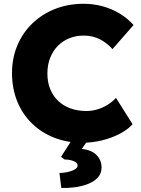

<svg xmlns="http://www.w3.org/2000/svg" viewBox="-20 -735 736 1002"><path d="M410 10Q329.7 10 262.3 -16.7Q195 -43.3 145.7 -91.8Q96.3 -140.3 69.5 -207Q42.7 -273.7 42.7 -353.3Q42.7 -431.7 70.5 -497.8Q98.3 -564 148.7 -612.7Q199 -661.3 267.3 -688.3Q335.7 -715.3 417 -715.3Q466.7 -715.3 514.5 -702.5Q562.3 -689.7 603.8 -664.8Q645.3 -640 677 -604.3L567 -478.7Q538.7 -510.7 501.3 -530Q464 -549.3 415.7 -549.3Q376.7 -549.3 342.2 -535.5Q307.7 -521.7 282.2 -496Q256.7 -470.3 242 -433.8Q227.3 -397.3 227.3 -351.3Q227.3 -307 241.8 -270.8Q256.3 -234.7 283 -209Q309.7 -183.3 347.2 -169.5Q384.7 -155.7 430.7 -155.7Q461.7 -155.7 490.3 -164.7Q519 -173.7 543 -189Q567 -204.3 585.3 -224L672 -86.7Q647 -59 605.2 -37Q563.3 -15 512.5 -2.5Q461.7 10 410 10ZM300 246 290.3 167.7Q310.3 167.7 332.3 163Q354.3 158.3 369.7 149.5Q385 140.7 385 129.3Q385 118 374.3 111Q363.7 104 348.3 100.7Q333 97.3 317 97.3L298.7 83.3L367.3 -24H453L407 42Q459.3 48 484.7 75Q510 102 510 139Q510 170.3 490.7 191.3Q471.3 212.3 439.7 224.8Q408 237.3 371.5 242.2Q335 247 300 246Z"/></svg>

Font: Lexend Medium
Style: Regular
Weight: 500
Designer: Bonnie Shaver-Troup, Thomas Jockin
Foundry: Lexend
Version: Version 1.005